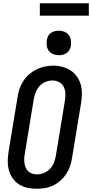

<svg xmlns="http://www.w3.org/2000/svg" viewBox="-20 -1148 564 1176"><path d="M204 8Q175 8 147 2Q119 -4 96 -19Q73 -34 57 -57Q41 -80 34 -107Q27 -134 27.5 -163Q28 -192 33 -222L88 -556Q92 -582 100.5 -606.5Q109 -631 124 -653.5Q139 -676 160 -694Q181 -712 205 -723.5Q229 -735 254.5 -740.5Q280 -746 306 -746Q335 -746 362.5 -738.5Q390 -731 413 -716Q436 -701 452 -678Q468 -655 475 -628Q482 -601 481.5 -572Q481 -543 476 -513L421 -179Q417 -153 408.5 -128.5Q400 -104 385 -81.5Q370 -59 349.5 -41Q329 -23 304.5 -11.5Q280 0 254.5 4Q229 8 204 8ZM206 -80Q227 -80 248.5 -88.5Q270 -97 286 -113.5Q302 -130 310 -151Q318 -172 322 -193L377 -528Q381 -550 380.5 -573Q380 -596 371 -615Q362 -634 343 -644.5Q324 -655 301 -655Q280 -655 259 -646.5Q238 -638 222.5 -621Q207 -604 199 -583.5Q191 -563 187 -542L132 -207Q129 -192 128.5 -177Q128 -162 130 -148Q132 -134 137.5 -121Q143 -108 153 -98.5Q163 -89 177 -84.5Q191 -80 206 -80Q206 -80 206 -80Q206 -80 206 -80ZM340 -810Q322 -810 305.5 -816.5Q289 -823 279 -836.5Q269 -850 266.5 -867.5Q264 -885 267 -903Q269 -916 275 -927.5Q281 -939 292 -946.5Q303 -954 315.5 -957Q328 -960 340 -960Q358 -960 374.5 -953.5Q391 -947 401 -933.5Q411 -920 414 -902.5Q417 -885 414 -867Q412 -854 405.5 -842.5Q399 -831 388.5 -823.5Q378 -816 365.5 -813Q353 -810 340 -810ZM224 -1052V-1128H524V-1052Z"/></svg>

Font: Iosevka Curly Semibold Oblique
Style: Regular
Weight: 600
Italic angle: -9°
Monospace: yes
Designer: Belleve Invis
Foundry: Belleve Invis
Version: Version 11.1.0; ttfautohint (v1.8.3)